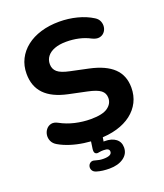

<svg xmlns="http://www.w3.org/2000/svg" viewBox="-162 -823 964 1127"><g transform="rotate(-20 319.5 -260.0)"><path d="M322.5 10.5Q280 10.5 236.2 4.2Q192.5 -2 153.4 -14.5Q114.2 -27 83.2 -45Q61.8 -57.2 53.2 -76.1Q44.8 -95 47.4 -114.4Q50 -133.8 61.9 -148.6Q73.8 -163.5 92.5 -167.9Q111.2 -172.2 134 -159.8Q175.8 -136.8 224.4 -125.5Q273 -114.2 322.5 -114.2Q396.2 -114.2 428.5 -137.4Q460.8 -160.5 460.8 -196.2Q460.8 -226.5 438 -244.1Q415.2 -261.8 359 -273.5L246.5 -297.2Q151 -317.5 104.4 -365.9Q57.8 -414.2 57.8 -492.8Q57.8 -543 78.4 -583.9Q99 -624.8 136.6 -654.2Q174.2 -683.8 226.4 -699.6Q278.5 -715.5 341.8 -715.5Q398.5 -715.5 452.2 -701.8Q506 -688 547.8 -661.5Q566.5 -650 573.8 -632Q581 -614 578.2 -595.9Q575.5 -577.8 563.6 -564.4Q551.8 -551 532.9 -547.6Q514 -544.2 489 -556.5Q455 -574.5 417.8 -582.6Q380.5 -590.8 340.2 -590.8Q297.8 -590.8 267.5 -579.4Q237.2 -568 221.4 -547.5Q205.5 -527 205.5 -499.2Q205.5 -469 227 -450.2Q248.5 -431.5 302 -420.5L413.8 -396.8Q512 -375.8 560.2 -329.5Q608.5 -283.2 608.5 -207.5Q608.5 -158 588.4 -117.9Q568.2 -77.8 530.8 -49Q493.2 -20.2 440.8 -4.9Q388.2 10.5 322.5 10.5ZM325.8 196.2Q306.2 196.2 285 193.8Q263.8 191.2 245.8 185.5Q229 180.2 222.6 167.9Q216.2 155.5 219.6 142.8Q223 130 234.4 123.1Q245.8 116.2 262.5 122.2Q275.8 126.2 287.6 128.1Q299.5 130 312.2 130Q338.2 130 351.4 123.4Q364.5 116.8 364.5 103.2Q364.5 93.2 356.1 87.9Q347.8 82.5 327.8 82.5Q321 82.5 313.9 83Q306.8 83.5 299.2 85.2Q292.5 87 287 86.2Q281.5 85.5 276.5 81.2Q272.5 77 271.4 70.8Q270.2 64.5 271.2 54.5L282 -20H356L343.2 56.2L307.8 43Q319.5 38.8 331.6 36.8Q343.8 34.8 353.8 34.8Q397 34.8 422.5 54.1Q448 73.5 448 108.2Q448 148.2 414 172.2Q380 196.2 325.8 196.2Z"/></g></svg>

Font: Nunito ExtraLight
Style: Regular
Weight: 200
Designer: Vernon Adams
Foundry: Vernon Adams
Version: Version 3.602;April 4, 2023;FontCreator 14.0.0.2856 64-bit